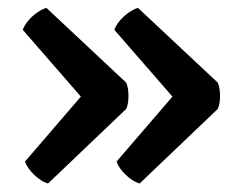

<svg xmlns="http://www.w3.org/2000/svg" viewBox="-20 -492 598 476"><path d="M180.5 -252.5 36.5 -418Q40.5 -429.5 49.8 -440.5Q59 -451.5 71.2 -460.2Q83.5 -469 95 -472.5L293 -287Q298.5 -274 298.5 -254.2Q298.5 -234.5 293 -222L99 -37Q81.5 -42.5 64.8 -58.5Q48 -74.5 42 -91.5ZM407.5 -252.5 263.5 -418Q267.5 -429.5 276.8 -440.5Q286 -451.5 298.2 -460.2Q310.5 -469 322 -472.5L520 -287Q525.5 -274 525.5 -254.2Q525.5 -234.5 520 -222L326 -37Q308.5 -42.5 291.8 -58.5Q275 -74.5 269 -91.5Z"/></svg>

Font: Signika
Style: Regular
Weight: 400
Designer: Anna Giedry
Foundry: Anna Giedry
Version: Version 2.001